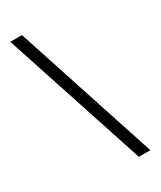

<svg xmlns="http://www.w3.org/2000/svg" viewBox="-205 -831 800 956"><g transform="rotate(-30 195.0 -353.0)"><path d="M296 55 28 -761H95L362 55Z"/></g></svg>

Font: Marvel
Style: Bold
Weight: 700
Designer: Carolina Trebol
Foundry: Carolina Trebol
Version: Version 1.001